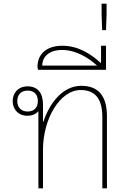

<svg xmlns="http://www.w3.org/2000/svg" viewBox="-20 -1025 689 1045"><path d="M189 0H214V-210C214 -378 306 -535 419 -535C505 -535 537 -478 537 -388V0H562V-393C562 -489 526 -558 423 -558C320 -558 249 -462 216 -362H214V-456C214 -517 187 -555 130 -555C78 -555 49 -518 49 -475C49 -432 78 -395 129 -395C157 -395 176 -405 189 -420ZM130 -418C95 -418 74 -441 74 -475C74 -509 95 -532 130 -532C167 -532 186 -509 186 -475C186 -441 167 -418 130 -418Z M187 -645H557V-776H530V-681C472 -734 403 -776 320 -776C236 -776 184 -734 184 -660ZM210 -668C210 -716 247 -753 318 -753C397 -753 466 -707 508 -668Z M533 -1005V-945L536 -861H557L560 -945V-1005Z"/></svg>

Font: Noto Sans Thai Looped Thin
Style: Regular
Weight: 100
Designer: Sasikarn Vongin, Ben Mitchell
Foundry: The Fontpad Ltd
Version: Version 1.001